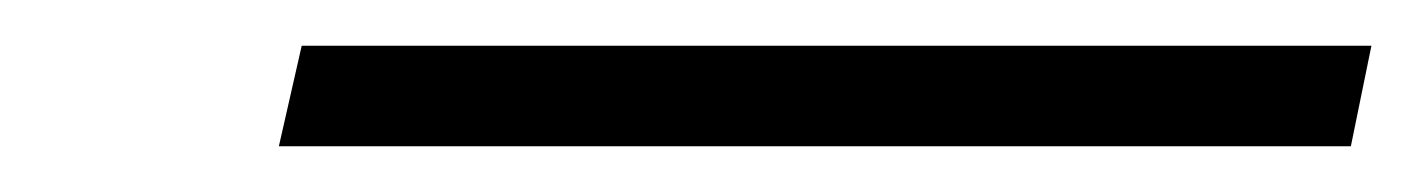

<svg xmlns="http://www.w3.org/2000/svg" viewBox="-20 -832 620 84"><path d="M102 -768 112 -812H580L571 -768Z"/></svg>

Font: Noto Serif Light
Style: Italic
Weight: 300
Italic angle: -12°
Designer: Monotype Design Team
Foundry: Monotype Imaging Inc.
Version: Version 2.013